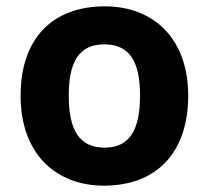

<svg xmlns="http://www.w3.org/2000/svg" viewBox="-20 -576 659 606"><path d="M574 -274C574 -455 464 -556 311 -556C146 -556 45 -455 45 -274C45 -92 155 10 308 10C472 10 574 -92 574 -274ZM197 -274C197 -382 230 -436 309 -436C389 -436 422 -382 422 -274C422 -166 389 -110 310 -110C230 -110 197 -166 197 -274Z"/></svg>

Font: Noto Sans Lisu
Style: Bold
Weight: 700
Designer: Monotype Design Team. David Williams.
Foundry: Monotype Imaging Inc.
Version: Version 2.102